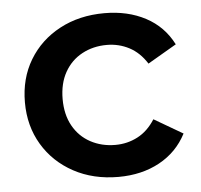

<svg xmlns="http://www.w3.org/2000/svg" viewBox="-44 -586 670 639"><g transform="rotate(-5 290.5 -266.5)"><path d="M327 7Q243 7 177.5 -28.5Q112 -64 75 -126Q38 -188 38 -267Q38 -347 75 -408.5Q112 -470 177.5 -505Q243 -540 327 -540Q405 -540 464.5 -508.5Q524 -477 555 -416L459 -360Q435 -398 400.5 -416Q366 -434 326 -434Q280 -434 243 -414Q206 -394 185 -356.5Q164 -319 164 -267Q164 -215 185 -177.5Q206 -140 243 -120Q280 -100 326 -100Q366 -100 400.5 -118Q435 -136 459 -174L555 -118Q524 -58 464.5 -25.5Q405 7 327 7Z"/></g></svg>

Font: MOST Montserrat SemiBold
Style: Regular
Weight: 600
Designer: Julieta Ulanovsky
Foundry: Julieta Ulanovsky
Version: Version 8.000;March 11, 2024;FontCreator 15.0.0.2926 64-bit